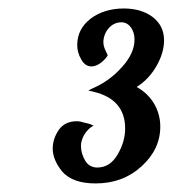

<svg xmlns="http://www.w3.org/2000/svg" viewBox="-20 -739 403 448"><path d="M190.9 -449.2C190.4 -449.2 179.7 -452.6 175.8 -453.1C169.9 -455.1 164.6 -456.1 159.2 -456.1C140.6 -456.1 126.5 -449.2 117.2 -436C107.9 -422.4 103 -407.7 103 -392.1C103 -375 110.4 -356.9 125 -338.9C141.1 -320.3 167 -311 203.1 -311C245.6 -311 281.2 -324.2 310.5 -351.1C339.4 -377.4 354 -408.2 354 -443.8C354 -481.4 334.5 -516.6 298.8 -536.1C317.9 -547.9 333 -564 345.2 -585C356.9 -605.5 362.8 -625.5 362.8 -645C362.8 -667.5 354 -685.5 336.4 -699.2C318.8 -712.4 296.4 -719.2 269 -719.2C238.8 -719.2 212.9 -711.4 191.9 -695.8C170.9 -679.7 160.2 -659.2 160.2 -633.8C160.2 -622.6 163.1 -611.3 169.4 -600.6C175.3 -589.4 183.6 -584 193.8 -584C208 -584 223.1 -597.2 231 -608.9V-610.8C229.5 -614.3 225.6 -622.6 224.1 -626C222.2 -630.9 221.2 -635.7 221.2 -640.1C221.2 -663.6 238.3 -687 263.2 -687C282.7 -687 293.9 -667 293.9 -647C293.9 -625.5 284.2 -604 264.6 -582.5C245.1 -560.5 222.7 -544.4 196.8 -533.2L186 -527.8L198.2 -524.9C247.6 -513.2 272 -484.4 272 -439C272 -418.9 266.1 -398.4 254.4 -378.4C242.7 -358.4 227.1 -348.1 207 -348.1C194.8 -348.1 185.1 -353.5 178.7 -364.3C172.4 -375 168.9 -386.7 168.9 -398.9C168.9 -414.1 178.7 -432.1 191.9 -441.9L198.2 -445.8Z"/></svg>

Font: Dancing Script
Style: Regular
Weight: 800
Designer: Pablo Impallari
Foundry: Pablo Impallari
Version: Version 2.001